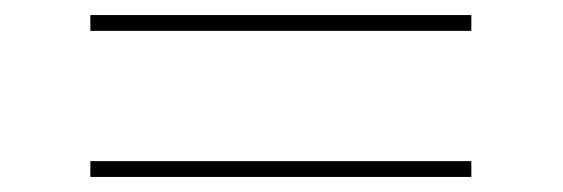

<svg xmlns="http://www.w3.org/2000/svg" viewBox="-20 -381 748 255"><path d="M606 -146V-167H100V-146ZM606 -340V-361H100V-340Z"/></svg>

Font: Josefin Slab Thin ExtraLight
Style: Regular
Weight: 250
Version: Version 2.000